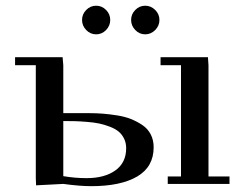

<svg xmlns="http://www.w3.org/2000/svg" viewBox="-20 -637 835 665"><path d="M32.2 -411.1V-439H196.8L199.2 -411.1V-245.1H288.1Q313 -245.1 335.2 -243.4Q357.4 -241.7 384.5 -237.5Q411.6 -233.4 433.1 -224.9Q454.6 -216.3 473.1 -203.9Q491.7 -191.4 502 -171.6Q512.2 -151.9 512.2 -127Q512.2 -59.1 455.1 -25.6Q397.9 7.8 295.9 7.8Q256.8 7.8 199.2 0L105 4.9L104 -20V-411.1ZM199.2 -26.9Q239.7 -20 279.8 -20Q341.8 -20 379.4 -46.6Q417 -73.2 417 -124Q417 -142.6 409.4 -157.5Q401.9 -172.4 390.1 -181.9Q378.4 -191.4 359.6 -198.5Q340.8 -205.6 323.5 -209.2Q306.2 -212.9 281.7 -214.8Q257.3 -216.8 240.2 -217.3Q223.1 -217.8 199.2 -217.8ZM278.6 -533Q264.2 -547.9 264.2 -567.9Q264.2 -587.9 278.6 -602.5Q293 -617.2 313 -617.2Q333 -617.2 347.4 -602.5Q361.8 -587.9 361.8 -567.9Q361.8 -547.9 347.4 -533Q333 -518.1 313 -518.1Q293 -518.1 278.6 -533ZM448.5 -533Q434.1 -547.9 434.1 -567.9Q434.1 -587.9 448.5 -602.5Q462.9 -617.2 482.9 -617.2Q502.9 -617.2 517.6 -602.5Q532.2 -587.9 532.2 -567.9Q532.2 -547.9 517.6 -533Q502.9 -518.1 482.9 -518.1Q462.9 -518.1 448.5 -533ZM536.1 -411.1V-439H700.2L702.1 -411.1V-25.9H774.9V0H561V-25.9H606.9V-411.1Z"/></svg>

Font: Dehuti Alt
Style: Bold
Weight: 700
Version: Version 1.2